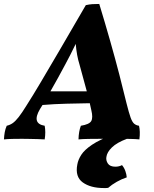

<svg xmlns="http://www.w3.org/2000/svg" viewBox="-54 -702 778 971"><path d="M-34 3Q-33 -17 -30 -33.5Q-27 -50 -20 -66Q-3 -70 10.5 -79.5Q24 -89 40.5 -110Q57 -131 81 -170Q113 -220 152 -286Q191 -352 246.5 -446.5Q302 -541 380 -676Q398 -680 413 -681Q428 -682 448 -682Q477 -587 503 -495.5Q529 -404 550 -323Q571 -242 586 -179Q598 -131 606.5 -107.5Q615 -84 625 -76Q635 -68 649 -66Q656 -38 651 3Q631 1 602.5 0.5Q574 0 547 0Q520 0 504 0Q488 0 457 0Q426 0 394.5 0.5Q363 1 343 3Q344 -38 355 -66Q398 -73 407.5 -90Q417 -107 408 -144Q404 -162 400 -180Q342 -179 281 -177.5Q220 -176 161 -171Q154 -161 148 -150Q105 -77 172 -66Q175 -50 175 -33Q175 -16 172 3Q159 2 138 1.5Q117 1 95 0.5Q73 0 57 0Q31 0 7.5 0.5Q-16 1 -34 3ZM276 -376Q240 -308 201 -240H385Q376 -274 366.5 -308Q357 -342 348 -376Q334 -420 329 -480Q315 -451 301.5 -424.5Q288 -398 276 -376ZM521 -22 588 0Q537 19 512 43.5Q487 68 484 92Q481 109 491.5 125Q502 141 530 141Q538 141 547 139Q556 137 563 133Q574 146 580 163Q586 180 587 195Q562 203 536.5 217.5Q511 232 493 248Q486 249 482 249Q478 249 471 249Q404 249 364.5 220.5Q325 192 337 130Q341 106 357 81Q373 56 411.5 30Q450 4 521 -22Z"/></svg>

Font: Vollkorn ExtraBold
Style: Italic
Weight: 800
Italic angle: -11°
Designer: Friedrich Althausen
Foundry: Friedrich Althausen
Version: Version 5.000; ttfautohint (v1.8.3)